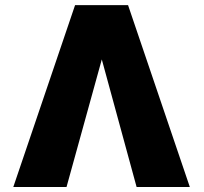

<svg xmlns="http://www.w3.org/2000/svg" viewBox="-20 -748 814 768"><path d="M526.4 0 387.2 -510.3 246.1 0H33.2L280.3 -727.5H492.2L739.3 0Z"/></svg>

Font: Inter Display Black
Style: Regular
Weight: 900
Designer: Rasmus Andersson
Foundry: rsms
Version: Version 4.000;git-a52131595